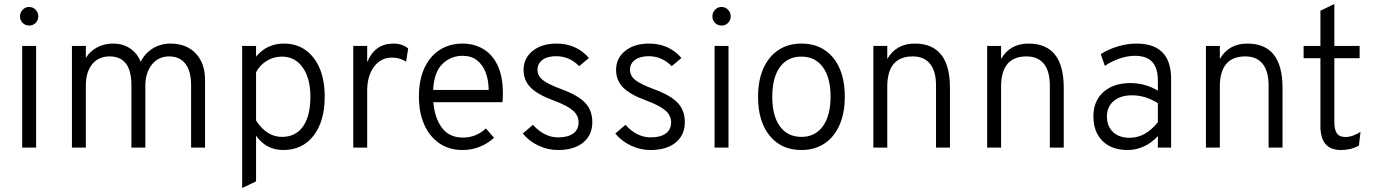

<svg xmlns="http://www.w3.org/2000/svg" viewBox="-20 -742 6908 965"><path d="M126 -613.5Q107 -613.5 93.8 -627Q80.5 -640.5 80.5 -659.5Q80.5 -679 93.8 -693Q107 -707 126 -707Q146 -707 159.2 -693Q172.5 -679 172.5 -659.5Q172.5 -640.5 159.2 -627Q146 -613.5 126 -613.5ZM91.5 0V-511H161.5V0Z M341.5 0V-511H411.5V-451Q433 -485.5 468.8 -504.2Q504.5 -523 548.5 -523Q597 -523 633.2 -499Q669.5 -475 687 -431.5Q708.5 -474.5 748.2 -498.8Q788 -523 837 -523Q916.5 -523 963.5 -473.8Q1010.5 -424.5 1010.5 -340.5V0H940.5V-313.5Q940.5 -384 912 -421.2Q883.5 -458.5 829.5 -458.5Q776.5 -458.5 743.5 -417.5Q710.5 -376.5 710.5 -311.5V0H640.5V-313.5Q640.5 -458.5 531 -458.5Q475 -458.5 443.2 -419.2Q411.5 -380 411.5 -312V0Z M1197 203V-511H1267V-457.5Q1321.5 -523 1407 -523Q1470 -523 1516 -490.2Q1562 -457.5 1587 -397.8Q1612 -338 1612 -256Q1612 -132.5 1556 -60.2Q1500 12 1404 12Q1317.5 12 1267 -60V169.5ZM1397 -54Q1466 -54 1503 -106.5Q1540 -159 1540 -256Q1540 -349 1501.2 -403.2Q1462.5 -457.5 1397 -457.5Q1356 -457.5 1321.8 -437Q1287.5 -416.5 1267 -379V-136.5Q1320 -54 1397 -54Z M1755.5 0V-511H1825.5V-430Q1864.5 -523 1956.5 -523Q2002.5 -523 2031.5 -498.5L2021 -432Q1990.5 -452.5 1950 -452.5Q1894 -452.5 1859.8 -406.5Q1825.5 -360.5 1825.5 -286.5V0Z M2305 12Q2237 12 2187.8 -22Q2138.5 -56 2112 -116.2Q2085.5 -176.5 2085.5 -256Q2085.5 -340.5 2113.2 -400.2Q2141 -460 2190.5 -491.5Q2240 -523 2305 -523Q2361.5 -523 2407.5 -496.5Q2453.5 -470 2480.5 -414.5Q2507.5 -359 2507.5 -272Q2507.5 -252.5 2505.5 -228.5H2158Q2164.5 -149.5 2201 -100Q2237.5 -50.5 2307.5 -50.5Q2339 -50.5 2368 -61.8Q2397 -73 2422 -96.5L2463 -49.5Q2435 -23 2394.2 -5.5Q2353.5 12 2305 12ZM2157 -290H2436Q2436 -337.5 2421.5 -376.5Q2407 -415.5 2378 -438.5Q2349 -461.5 2305 -461.5Q2245.5 -461.5 2203.5 -420.5Q2161.5 -379.5 2157 -290Z M2784.5 12Q2733.5 12 2686.5 -10Q2639.5 -32 2607.5 -71L2658.5 -114.5Q2716 -51.5 2785.5 -51.5Q2834.5 -51.5 2861.2 -71.2Q2888 -91 2888 -127.5Q2888 -161.5 2859.5 -186.5Q2831 -211.5 2763.5 -236.5Q2682 -266.5 2646.8 -302.2Q2611.5 -338 2611.5 -391Q2611.5 -449.5 2657.2 -486.2Q2703 -523 2776.5 -523Q2877.5 -523 2940 -450.5L2891 -409.5Q2842 -459.5 2775.5 -459.5Q2731.5 -459.5 2706.5 -441Q2681.5 -422.5 2681.5 -391Q2681.5 -361.5 2707.5 -340.2Q2733.5 -319 2802.5 -293.5Q2886.5 -262.5 2921.8 -224.5Q2957 -186.5 2957 -128.5Q2957 -63 2911 -25.5Q2865 12 2784.5 12Z M3249.5 12Q3198.5 12 3151.5 -10Q3104.5 -32 3072.5 -71L3123.5 -114.5Q3181 -51.5 3250.5 -51.5Q3299.5 -51.5 3326.2 -71.2Q3353 -91 3353 -127.5Q3353 -161.5 3324.5 -186.5Q3296 -211.5 3228.5 -236.5Q3147 -266.5 3111.8 -302.2Q3076.5 -338 3076.5 -391Q3076.5 -449.5 3122.2 -486.2Q3168 -523 3241.5 -523Q3342.5 -523 3405 -450.5L3356 -409.5Q3307 -459.5 3240.5 -459.5Q3196.5 -459.5 3171.5 -441Q3146.5 -422.5 3146.5 -391Q3146.5 -361.5 3172.5 -340.2Q3198.5 -319 3267.5 -293.5Q3351.5 -262.5 3386.8 -224.5Q3422 -186.5 3422 -128.5Q3422 -63 3376 -25.5Q3330 12 3249.5 12Z M3606 -613.5Q3587 -613.5 3573.8 -627Q3560.5 -640.5 3560.5 -659.5Q3560.5 -679 3573.8 -693Q3587 -707 3606 -707Q3626 -707 3639.2 -693Q3652.5 -679 3652.5 -659.5Q3652.5 -640.5 3639.2 -627Q3626 -613.5 3606 -613.5ZM3571.5 0V-511H3641.5V0Z M4008 12Q3907 12 3848.5 -59.8Q3790 -131.5 3790 -255Q3790 -337.5 3816.5 -397.5Q3843 -457.5 3892 -490.2Q3941 -523 4008 -523Q4109.5 -523 4167.8 -451.5Q4226 -380 4226 -256Q4226 -173.5 4199.5 -113.5Q4173 -53.5 4124 -20.8Q4075 12 4008 12ZM4008 -54Q4077 -54 4115.8 -107.5Q4154.5 -161 4154.5 -256Q4154.5 -351.5 4115.8 -404.5Q4077 -457.5 4008 -457.5Q3938 -457.5 3899.8 -404.8Q3861.5 -352 3861.5 -255Q3861.5 -159.5 3900 -106.8Q3938.5 -54 4008 -54Z M4369.5 0V-511H4439.5V-445.5Q4484 -523 4578 -523Q4754.5 -523 4754.5 -300V0H4684.5V-312.5Q4684.5 -384 4654.5 -421.2Q4624.5 -458.5 4567.5 -458.5Q4439.5 -458.5 4439.5 -306.5V0Z M4941.5 0V-511H5011.5V-445.5Q5056 -523 5150 -523Q5326.5 -523 5326.5 -300V0H5256.5V-312.5Q5256.5 -384 5226.5 -421.2Q5196.5 -458.5 5139.5 -458.5Q5011.5 -458.5 5011.5 -306.5V0Z M5648.5 12Q5567.5 12 5521.5 -33.2Q5475.5 -78.5 5475.5 -158Q5475.5 -234.5 5526 -279.5Q5576.5 -324.5 5661.5 -324.5Q5735.5 -324.5 5799.5 -286.5V-335.5Q5799.5 -400 5771.2 -430.8Q5743 -461.5 5683.5 -461.5Q5647.5 -461.5 5608 -448.2Q5568.5 -435 5533 -411L5512.5 -470Q5552.5 -495.5 5599.8 -509.2Q5647 -523 5692 -523Q5866 -523 5866 -345.5V0H5799.5V-58Q5769 -24.5 5729.5 -6.2Q5690 12 5648.5 12ZM5657.5 -49.5Q5737.5 -49.5 5799.5 -128V-223.5Q5737 -263 5669.5 -263Q5611.5 -263 5577.5 -234.2Q5543.5 -205.5 5543.5 -157.5Q5543.5 -107.5 5574 -78.5Q5604.5 -49.5 5657.5 -49.5Z M6041 0V-511H6111V-445.5Q6155.5 -523 6249.5 -523Q6426 -523 6426 -300V0H6356V-312.5Q6356 -384 6326 -421.2Q6296 -458.5 6239 -458.5Q6111 -458.5 6111 -306.5V0Z M6719.5 12Q6616.5 12 6616.5 -108V-449.5H6532V-511H6616.5V-688L6686.5 -722V-511H6813.5V-449.5H6686.5V-129Q6686.5 -89 6699.5 -71.2Q6712.5 -53.5 6742.5 -53.5Q6778.5 -53.5 6818 -79.5L6810 -10.5Q6770.5 12 6719.5 12Z"/></svg>

Font: Overpass Light
Style: Regular
Weight: 300
Designer: Delve Withrington, Dave Bailey, Thomas Jockin
Foundry: Delve Fonts LLC
Version: Version 4.000; ttfautohint (v1.8.3)